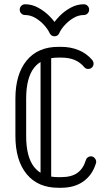

<svg xmlns="http://www.w3.org/2000/svg" viewBox="-20 -886 520 910"><path d="M387 -127.2Q388.9 -134.8 395.5 -139.9Q402.1 -145.1 411 -145.1Q421.1 -145.1 428.5 -136.9Q435.9 -128.8 435.9 -119Q435.9 -116.5 435.5 -114.8Q435.1 -113.1 434.4 -111Q417.5 -56.4 375.2 -26.2Q333 4 269 4H256.6Q159.6 4 106.3 -60.9Q53 -125.8 53 -241.9V-418.1Q53 -534.2 106.3 -599.1Q159.6 -664 256.6 -664H269Q314.8 -664 352.7 -648.4Q390.6 -632.9 417 -601.8Q423.5 -593.2 423.5 -584.1Q423.5 -573.8 416.1 -566.5Q408.8 -559.2 398 -559.2Q386.5 -559.2 379.6 -567.5Q360.1 -590.8 333.6 -601.9Q307.1 -613 269 -613H256.6Q179.6 -613 141.8 -565.1Q104 -517.2 104 -418.1V-241.9Q104 -142.4 141.8 -94.4Q179.6 -46.4 256.6 -46.4H269Q318.8 -46.4 346.8 -66.5Q374.8 -86.6 387 -127.2ZM172.2 -619Q172.2 -629.1 179.3 -636.5Q186.4 -643.9 197.1 -643.9Q207.9 -643.9 215.2 -636.5Q222.6 -629.1 222.6 -619V-40.6Q222.6 -30.5 215.2 -23.1Q207.9 -15.8 197.1 -15.8Q186.4 -15.8 179.3 -23.1Q172.2 -30.5 172.2 -40.6ZM215.8 -728Q207.5 -746.4 189.7 -766.5Q171.9 -786.6 148.1 -800.7Q124.4 -814.8 99 -814.8Q88.2 -814.8 80.9 -822.1Q73.5 -829.5 73.5 -840.2Q73.5 -851 80.9 -858.4Q88.2 -865.8 99 -865.8Q131.6 -865.8 161.6 -849.2Q191.6 -832.8 214.6 -809.4Q237.6 -786.1 248.8 -766.1H227.6Q239.4 -786.1 261.9 -809.4Q284.4 -832.8 314.4 -849.2Q344.4 -865.8 377 -865.8Q387.8 -865.8 395.1 -858.4Q402.5 -851 402.5 -840.2Q402.5 -829.5 395.1 -822.1Q387.8 -814.8 377 -814.8Q351.6 -814.8 328.1 -800.7Q304.5 -786.6 286.4 -766.5Q268.2 -746.4 260.6 -728Q257.8 -721.9 252 -717.9Q246.2 -714 238.4 -714Q230.1 -714 224.6 -717.9Q219 -721.9 215.8 -728Z"/></svg>

Font: Libertine-Super Thin
Style: Regular
Weight: 100
Designer: Bastien Sozeau
Foundry: NBR — Bastien Sozeau
Version: Version 2.003;gftools[0.9.33]